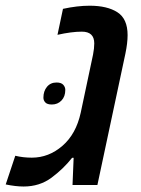

<svg xmlns="http://www.w3.org/2000/svg" viewBox="-57 -661 505 686"><path d="M27.3 5.4Q-1 5.4 -36.6 -2L-2.4 -104.5Q25.4 -97.7 56.6 -97.7Q117.2 -97.7 166 -139.9Q214.8 -182.1 231.4 -258.3L275.4 -465.8Q279.8 -488.3 279.8 -505.9Q279.8 -547.9 235.4 -547.9Q198.7 -547.9 148.4 -536.6L168 -629.4Q219.7 -640.6 263.2 -640.6Q326.2 -640.6 362.5 -617.2Q398.9 -593.8 398.9 -535.6Q398.9 -507.3 391.1 -469.7L291 0H202.1L206.1 -97.2H200.7Q169.4 -57.6 127 -26.1Q84.5 5.4 27.3 5.4ZM128.4 -287.6Q111.8 -287.6 105 -294.9Q98.1 -302.2 98.1 -312Q98.1 -335.4 110.8 -350.8Q123.5 -366.2 145 -366.2Q161.6 -366.2 168.9 -358.2Q176.3 -350.1 176.3 -339.8Q176.3 -315.9 162.6 -301.8Q148.9 -287.6 128.4 -287.6Z"/></svg>

Font: Open Sans SemiBold
Style: Italic
Weight: 600
Italic angle: -12°
Designer: Monotype Design Team
Foundry: Monotype Imaging Inc.
Version: Version 3.003; ttfautohint (v1.8.4)